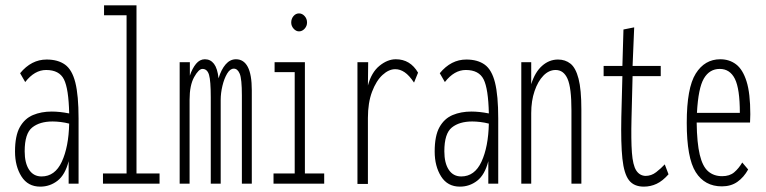

<svg xmlns="http://www.w3.org/2000/svg" viewBox="-20 -685 2857 716"><path d="M130 11Q84 11 60 -27Q36 -65 36 -120Q36 -179 54 -211Q72 -243 103 -256Q134 -269 173 -269Q203 -269 238 -262Q236 -354 218.5 -389Q201 -424 152 -424Q109 -424 74 -379L55 -412Q97 -463 154 -463Q196 -463 222.5 -444Q249 -425 261 -377Q273 -329 273 -243V0H236V-84Q223 -33 194.5 -11Q166 11 130 11ZM72 -121Q72 -77 88.5 -52Q105 -27 135 -27Q185 -27 210.5 -82Q236 -137 238 -224Q223 -228 206.5 -230Q190 -232 176 -232Q128 -232 100 -209.5Q72 -187 72 -121Z M364 0V-38H452V-628H368V-665H489V-38H575V0Z M650 0V-453H688V-403Q697 -430 711 -447Q725 -464 744 -464Q765 -464 778 -447Q791 -430 795 -393Q805 -426 821.5 -445Q838 -464 860 -464Q889 -464 904 -435.5Q919 -407 919 -348V0H882V-329Q882 -391 874 -410Q866 -429 852 -429Q838 -429 827 -410.5Q816 -392 809.5 -365Q803 -338 803 -312V0H766V-322Q766 -384 759.5 -406Q753 -428 735 -428Q721 -428 704 -397.5Q687 -367 687 -313V0Z M1000 0V-38H1079V-416H1004V-453H1117V-38H1189V0ZM1095 -568Q1084 -568 1075 -578Q1066 -588 1066 -601Q1066 -615 1074.5 -625Q1083 -635 1095 -635Q1107 -635 1116 -625Q1125 -615 1125 -601Q1125 -588 1116 -578Q1107 -568 1095 -568Z M1313 1V-453H1353L1352 -366Q1365 -415 1395 -439.5Q1425 -464 1456 -464Q1510 -464 1539 -414L1524 -377Q1506 -404 1489 -415.5Q1472 -427 1454 -427Q1430 -427 1406.5 -405.5Q1383 -384 1367.5 -343Q1352 -302 1352 -245V1Z M1695 11Q1649 11 1625 -27Q1601 -65 1601 -120Q1601 -179 1619 -211Q1637 -243 1668 -256Q1699 -269 1738 -269Q1768 -269 1803 -262Q1801 -354 1783.5 -389Q1766 -424 1717 -424Q1674 -424 1639 -379L1620 -412Q1662 -463 1719 -463Q1761 -463 1787.5 -444Q1814 -425 1826 -377Q1838 -329 1838 -243V0H1801V-84Q1788 -33 1759.5 -11Q1731 11 1695 11ZM1637 -121Q1637 -77 1653.5 -52Q1670 -27 1700 -27Q1750 -27 1775.5 -82Q1801 -137 1803 -224Q1788 -228 1771.5 -230Q1755 -232 1741 -232Q1693 -232 1665 -209.5Q1637 -187 1637 -121Z M1924 0V-453H1961V-371Q1975 -416 2001.5 -439.5Q2028 -463 2061 -463Q2088 -463 2107.5 -447.5Q2127 -432 2137.5 -391.5Q2148 -351 2148 -277V0H2111V-274Q2111 -358 2096.5 -391Q2082 -424 2052 -424Q2027 -424 2006.5 -403Q1986 -382 1973.5 -345.5Q1961 -309 1961 -263V0Z M2381 11Q2344 11 2325.5 -13Q2307 -37 2301 -93.5Q2295 -150 2297 -248L2301 -401H2231V-439H2301L2305 -575L2345 -583L2339 -439H2444V-401H2339L2335 -243Q2333 -163 2336.5 -116Q2340 -69 2352.5 -49.5Q2365 -30 2387 -29Q2409 -29 2427 -43Q2445 -57 2459 -72L2473 -35Q2451 -10 2428.5 0.5Q2406 11 2381 11Z M2672 10Q2608 10 2574.5 -43Q2541 -96 2541 -227Q2541 -357 2574.5 -410.5Q2608 -464 2666 -464Q2700 -464 2725 -445Q2750 -426 2764 -381.5Q2778 -337 2778 -259Q2778 -249 2777.5 -242.5Q2777 -236 2777 -228H2578Q2579 -152 2589.5 -108Q2600 -64 2621 -46Q2642 -28 2673 -28Q2701 -28 2718 -42.5Q2735 -57 2748 -79L2770 -53Q2754 -24 2730 -7Q2706 10 2672 10ZM2579 -264H2739Q2739 -354 2720.5 -391Q2702 -428 2664 -428Q2626 -428 2605 -392.5Q2584 -357 2579 -264Z"/></svg>

Font: Inconsolata ExtraCondensed Light
Style: Regular
Weight: 300
Width: 2
Monospace: yes
Designer: Raph Levien, Cyreal, Brenton Simpson
Foundry: Raph Levien, Cyreal, Google
Version: Version 3.100; ttfautohint (v1.8.4.7-5d5b)